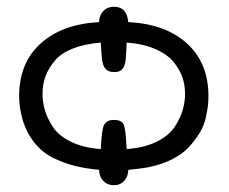

<svg xmlns="http://www.w3.org/2000/svg" viewBox="-20 -503 682 573"><path d="M37.1 -215.8Q37.1 -314.9 101.1 -373Q165 -431.2 275.9 -437Q275.9 -457 288.3 -470Q300.8 -482.9 319.8 -482.9Q358.9 -482.9 362.8 -437H363.8Q474.6 -431.2 538.3 -373Q602.1 -314.9 602.1 -215.8Q602.1 -201.7 600.6 -188.2Q599.1 -174.8 594 -151.4Q588.9 -127.9 576.4 -107.4Q564 -86.9 545.4 -65.9Q526.9 -44.9 495.4 -28.6Q463.9 -12.2 422.9 -3.9Q402.8 0 362.8 3.9Q362.8 22.9 350.8 36.4Q338.9 49.8 319.8 49.8Q300.8 49.8 288.3 36.9Q275.9 23.9 275.9 3.9Q236.8 0 206.8 -7.1Q176.8 -14.2 143.3 -29.5Q109.9 -44.9 85.4 -74Q61 -103 47.9 -144Q37.1 -181.6 37.1 -215.8ZM106.9 -223.1Q106.9 -198.2 114 -174.1Q121.1 -149.9 137.9 -124Q154.8 -98.1 191.4 -80.1Q228 -62 280.8 -58.1Q283.7 -119.1 291 -130.9Q298.8 -145 318.8 -145H320.8Q343.8 -145 349.4 -130.6Q355 -116.2 356.9 -75.2Q357.9 -64 357.9 -58.1Q411.1 -62 447.5 -80.1Q483.9 -98.1 501 -124Q518.1 -149.9 525.1 -174.1Q532.2 -198.2 532.2 -223.1Q532.2 -249 524.7 -271.5Q517.1 -293.9 499 -316.9Q481 -339.8 445.1 -356Q409.2 -372.1 357.9 -376Q357.9 -370.1 357.4 -359.6Q356.9 -349.1 356.4 -343.5Q356 -337.9 355.5 -329.8Q355 -321.8 354 -317.4Q353 -313 351.1 -307.4Q349.1 -301.8 346.7 -298.8Q344.2 -295.9 340.6 -293Q336.9 -290 332 -289.1Q327.1 -288.1 320.8 -288.1H318.8Q292 -288.1 286.1 -316.9Q283.2 -329.1 280.8 -376Q183.6 -367.2 145.3 -323.7Q106.9 -280.3 106.9 -223.1Z"/></svg>

Font: CMU Typewriter Text Variable Width
Style: Medium
Weight: 500
Version: Version 0.7.0